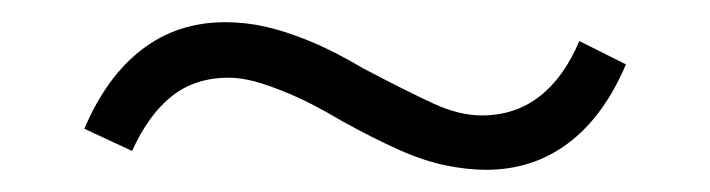

<svg xmlns="http://www.w3.org/2000/svg" viewBox="-20 -374 640 173"><path d="M418 -221Q401 -221 381.5 -225Q362 -229 339.5 -239Q317 -249 288 -265Q261 -281 242 -289Q223 -297 210 -300.5Q197 -304 186 -304Q156 -304 135 -287.5Q114 -271 99 -238L56 -258Q76 -305 108 -329.5Q140 -354 183 -354Q201 -354 219 -350Q237 -346 259 -337Q281 -328 308 -312Q348 -291 371 -280.5Q394 -270 414 -270Q444 -270 466 -287Q488 -304 502 -337L544 -316Q524 -269 492 -245Q460 -221 418 -221Z"/></svg>

Font: Nunito Sans 12pt Light
Style: Regular
Weight: 300
Designer: Vernon Adams
Foundry: Vernon Adams
Version: Version 3.101;gftools[0.9.27]